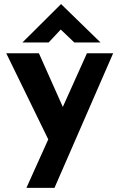

<svg xmlns="http://www.w3.org/2000/svg" viewBox="-20 -693 574 923"><path d="M107 210 212 -23 10 -437H167L282 -179L398 -437H524L242 210ZM337 -489 272 -551 214 -489H88L273 -673H274L463 -489Z"/></svg>

Font: Synthetic
Style: Bold
Weight: 700
Designer: Santiago Orozco
Foundry: Typemade
Version: Version 2.000; ttfautohint (v1.8.4.7-5d5b)